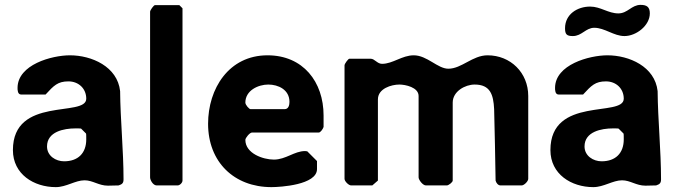

<svg xmlns="http://www.w3.org/2000/svg" viewBox="-20 -761 2782 788"><path d="M33 -145C33 -46 119 7 209 7C252 7 289 -21 327 -21C361 -21 385 1 423 1C430 1 460 0 467 0C482 -5 487 -10 487 -25C487 -144 474 -269 473 -387C462 -488 356 -534 267 -534C193 -534 52 -496 52 -400C52 -392 52 -373 67 -373H167C201 -410 217 -427 261 -427C302 -427 334 -398 334 -356C334 -278 33 -368 33 -145ZM173 -160C173 -221 243 -234 289 -234C296 -234 313 -234 313 -233L333 -213C334 -213 334 -196 334 -189C334 -132 300 -99 243 -99C209 -99 173 -121 173 -160Z M716 -740H616C611 -740 596 -719 596 -713V-33C596 -22 608 0 623 0H709C718 0 729 -11 729 -20V-727Z M834 -253C834 -96 941 7 1094 7C1130 7 1281 -2 1281 -67V-100L1241 -140C1241 -140 1234 -141 1232 -141C1188 -141 1153 -106 1104 -106C1060 -106 987 -131 987 -187C987 -195 1005 -217 1014 -217H1288C1296 -217 1306 -233 1308 -240V-287C1308 -425 1224 -534 1078 -534C919 -534 834 -397 834 -253ZM987 -340C987 -390 1040 -414 1081 -414C1122 -414 1168 -393 1168 -343C1168 -331 1165 -313 1148 -313H1008C1003 -313 987 -330 987 -340Z M1548 -499C1528 -499 1518 -520 1501 -520H1414C1409 -520 1394 -499 1394 -493V-27C1394 -17 1411 0 1421 0H1508L1531 -20V-353C1531 -398 1587 -414 1619 -414C1643 -414 1698 -403 1698 -367V-33C1698 -23 1715 0 1728 0H1814C1821 0 1838 -13 1838 -20V-340C1838 -386 1889 -414 1928 -414C1992 -414 2005 -373 2008 -313C2009 -269 2014 -64 2014 -20C2016 -11 2024 0 2034 0H2121C2131 0 2148 -17 2148 -27V-367C2148 -463 2075 -534 1981 -534C1919 -534 1875 -479 1820 -479C1776 -479 1733 -534 1678 -534C1630 -534 1592 -499 1548 -499Z M2239 -145C2239 -46 2325 7 2415 7C2458 7 2495 -21 2533 -21C2567 -21 2591 1 2629 1C2636 1 2666 0 2673 0C2688 -5 2693 -10 2693 -25C2693 -144 2680 -269 2679 -387C2668 -488 2562 -534 2473 -534C2399 -534 2258 -496 2258 -400C2258 -392 2258 -373 2273 -373H2373C2407 -410 2423 -427 2467 -427C2508 -427 2540 -398 2540 -356C2540 -278 2239 -368 2239 -145ZM2379 -160C2379 -221 2449 -234 2495 -234C2502 -234 2519 -234 2519 -233L2539 -213C2540 -213 2540 -196 2540 -189C2540 -132 2506 -99 2449 -99C2415 -99 2379 -121 2379 -160ZM2299 -645C2299 -620 2306 -613 2331 -613C2368 -613 2384 -647 2419 -647C2462 -647 2499 -613 2543 -613C2591 -613 2647 -656 2647 -706C2647 -732 2635 -741 2609 -741C2572 -741 2556 -706 2518 -706C2476 -706 2445 -734 2402 -734C2350 -734 2299 -703 2299 -645Z"/></svg>

Font: Asimov Print
Style: C
Weight: 500
Designer: Google
Version: Version 2.000980: 2014